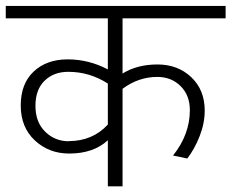

<svg xmlns="http://www.w3.org/2000/svg" viewBox="-35 -644 799 663"><path d="M388.2 -0.5H337.4V-159.7Q288.1 -113.8 203.6 -113.8Q133.8 -113.8 85.2 -159.2Q36.6 -204.6 36.6 -279.8Q36.6 -355 81.3 -397Q126 -439 198.7 -439Q271.5 -439 337.4 -404.3V-580.6H-15.1V-623.5H744.1V-580.6H388.2V-390.1Q438.5 -421.4 508.8 -421.4Q579.1 -421.4 625.5 -377.4Q671.9 -333.5 671.9 -262.2Q671.9 -218.3 654.5 -174.1Q637.2 -129.9 611.8 -96.7L562.5 -106.9Q620.6 -179.7 620.6 -263.7Q620.6 -314.9 588.6 -346.7Q556.6 -378.4 508.3 -378.4Q443.4 -378.4 388.2 -337.4ZM200.7 -396Q150.4 -396 118.9 -365.2Q87.4 -334.5 87.4 -278.3Q87.4 -222.2 121.1 -189.2Q154.8 -156.2 202.6 -156.2L202.1 -156.7Q284.7 -156.7 337.4 -213.9V-355.5Q274.4 -396 200.7 -396Z"/></svg>

Font: Yantramanav Light
Style: Regular
Weight: 300
Version: Version 1.001;PS 1.0;hotconv 1.0.72;makeotf.lib2.5.5900; ttf